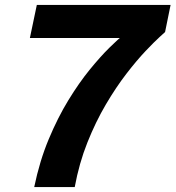

<svg xmlns="http://www.w3.org/2000/svg" viewBox="-20 -760 713 780"><path d="M283.6 0H119Q141 -106 177.8 -194.2Q214.6 -282.4 258 -353.3Q301.4 -424.2 345 -477.6Q388.6 -531 424.8 -566.5Q461 -602 483 -619.8Q505 -637.6 505 -637.6L544.6 -605.6H101.4L129.6 -740H673L650.6 -629.8Q650.6 -629.8 628.9 -610.1Q607.2 -590.4 571.4 -552.7Q535.6 -515 493.3 -460.1Q451 -405.2 409.8 -335.2Q368.6 -265.2 335 -181Q301.4 -96.8 283.6 0Z"/></svg>

Font: Be Vietnam Pro Variable Thin
Style: Italic
Weight: 100
Italic angle: -12°
Designer: Lam Bao, Tony Le, Vietanh Nguyen
Foundry: Yellow Type Foundry
Version: Version 1.002